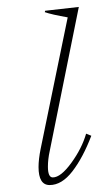

<svg xmlns="http://www.w3.org/2000/svg" viewBox="-20 -523 301 553"><path d="M91 -42Q91 -64 97 -94L175 -473Q129 -481 109 -488L110 -492L207 -503L123 -87Q118 -64 118 -43Q118 -12 132 -12Q155 -12 185.5 -54Q216 -96 228 -138L243 -132Q219 -69 188.5 -29.5Q158 10 123 10Q91 10 91 -42Z"/></svg>

Font: Trirong Thin
Style: Italic
Weight: 250
Italic angle: -12°
Designer: Katatrad Team
Foundry: CadsonDemak
Version: Version 1.001